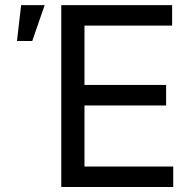

<svg xmlns="http://www.w3.org/2000/svg" viewBox="-20 -748 778 768"><path d="M225.1 0V-727.5H668.5V-645.5H317.9V-408.2H644.5V-326.2H317.9V-82H672.9V0ZM47.9 -584 64.5 -727.5H158.7L108.9 -584Z"/></svg>

Font: Inter Variable
Style: Regular
Weight: 400
Designer: Rasmus Andersson
Foundry: rsms
Version: Version 4.001;git-9221beed3